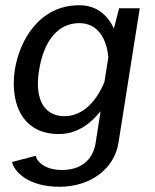

<svg xmlns="http://www.w3.org/2000/svg" viewBox="-20 -532 598 743"><path d="M37.5 -262.5C35 -245 33.3 -227.5 33.3 -209.2C33.3 -111.7 76.7 -13.3 208.3 -13.3C277.5 -13.3 330.8 -53.3 369.2 -101.7L350 21.7C338.3 93.3 286.7 125.8 220 125.8C150.8 125.8 121.7 90.8 118.3 70.8L26.7 95C34.2 131.7 89.2 190.8 210 190.8C332.5 190.8 422.5 119.2 438.3 21.7L520.8 -500H440.8L420.8 -421.7C397.5 -470.8 356.7 -511.7 286.7 -511.7C130.8 -511.7 55 -373.3 37.5 -262.5ZM399.2 -310 384.2 -215C356.7 -147.5 305 -82.5 230 -82.5C163.3 -82.5 126.7 -128.3 126.7 -208.3C126.7 -225 128.3 -243.3 131.7 -262.5C150 -375.8 205.8 -442.5 286.7 -442.5C361.7 -442.5 393.3 -377.5 399.2 -310Z"/></svg>

Font: Boon Medium
Style: Italic
Weight: 500
Italic angle: -9°
Designer: Sungsit Sawaiwan
Foundry: FontUni
Version: Version 3.0